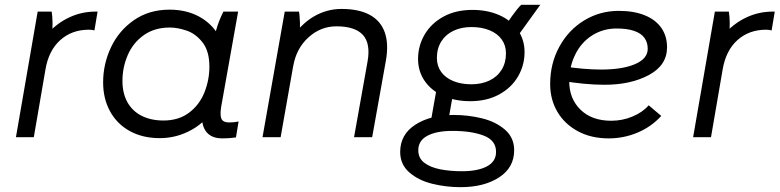

<svg xmlns="http://www.w3.org/2000/svg" viewBox="-20 -568 3228 795"><path d="M136 -520H194Q197 -501 197.5 -474.5Q198 -448 195 -427L181 -433Q219 -474 269 -497Q319 -520 376 -520H384L371 -442Q361 -445 348 -445Q277 -445 229 -401.5Q181 -358 168 -279L120 0H46Z M819 -115 843 -113 870 -423Q871 -428 875 -443Q885 -480 905 -520H966L896 -127Q890 -91 897 -76Q904 -61 928 -61Q951 -61 968 -65L957 1Q930 5 901 5Q852 5 831 -26.5Q810 -58 819 -115ZM916 -301Q916 -204 876.5 -135Q837 -66 774.5 -31Q712 4 642 4Q571 4 518 -25Q465 -54 436 -106.5Q407 -159 407 -227Q407 -303 439.5 -372Q472 -441 534.5 -484.5Q597 -528 682 -528Q752 -528 805 -499Q858 -470 887 -418Q916 -366 916 -301ZM487 -233Q487 -182 507.5 -145Q528 -108 566.5 -88.5Q605 -69 657 -69Q720 -69 763 -101.5Q806 -134 826.5 -185.5Q847 -237 847 -292Q847 -356 819 -392Q791 -428 753.5 -441Q716 -454 683 -454Q620 -454 575.5 -422.5Q531 -391 509 -340Q487 -289 487 -233Z M1159 -520H1218Q1220 -510 1220.5 -499Q1221 -488 1222 -475Q1222 -458 1222 -441L1210 -385L1142 0H1067ZM1394 -531Q1466 -531 1511 -506.5Q1556 -482 1573 -434.5Q1590 -387 1578 -318L1521 0H1446L1502 -314Q1515 -388 1482.5 -423.5Q1450 -459 1373 -459Q1308 -459 1257.5 -413.5Q1207 -368 1194 -294L1179 -399Q1225 -468 1279 -499.5Q1333 -531 1394 -531Z M1711 -324Q1711 -378 1738 -424.5Q1765 -471 1816 -499Q1867 -527 1936 -527Q1998 -527 2047 -505.5Q2096 -484 2124 -444Q2152 -404 2152 -352Q2152 -298 2125 -251.5Q2098 -205 2047 -177Q1996 -149 1927 -149Q1865 -149 1816 -170.5Q1767 -192 1739 -232Q1711 -272 1711 -324ZM1637 61Q1637 -11 1699.5 -51.5Q1762 -92 1859 -92Q1919 -92 1976 -78Q2033 -64 2071 -31Q2109 2 2109 54Q2109 126 2046.5 166.5Q1984 207 1887 207Q1827 207 1770 193Q1713 179 1675 146Q1637 113 1637 61ZM2034 61Q2034 13 1983 -6.5Q1932 -26 1853 -26Q1788 -26 1750 -6Q1712 14 1712 54Q1712 87 1737 106Q1762 125 1802.5 133Q1843 141 1893 141Q1958 141 1996 121Q2034 101 2034 61ZM1790 -213 1854 -169 1835 -61 1761 -49ZM2075 -347Q2075 -380 2057.5 -404.5Q2040 -429 2007.5 -442.5Q1975 -456 1932 -456Q1890 -456 1857.5 -440.5Q1825 -425 1807 -396Q1789 -367 1789 -328Q1789 -295 1806.5 -270.5Q1824 -246 1856.5 -232.5Q1889 -219 1932 -219Q1974 -219 2006.5 -234.5Q2039 -250 2057 -279Q2075 -308 2075 -347ZM2138 -548H2217L2111 -401L2064 -447Q2076 -468 2100 -501.5Q2124 -535 2138 -548Z M2258 -220Q2258 -305 2296 -374.5Q2334 -444 2399 -483.5Q2464 -523 2542 -523Q2604 -523 2649 -505Q2694 -487 2718 -453Q2742 -419 2742 -372Q2742 -298 2667 -257.5Q2592 -217 2483 -217Q2400 -217 2297 -235L2308 -294Q2397 -280 2469 -280Q2557 -280 2609.5 -302.5Q2662 -325 2662 -366Q2662 -392 2648.5 -411Q2635 -430 2606 -440Q2577 -450 2533 -450Q2477 -450 2432 -421.5Q2387 -393 2362 -342.5Q2337 -292 2337 -231Q2337 -159 2384 -113.5Q2431 -68 2511 -68Q2557 -68 2599 -85.5Q2641 -103 2666 -132L2718 -88Q2677 -43 2620 -19Q2563 5 2500 5Q2428 5 2373 -24.5Q2318 -54 2288 -105Q2258 -156 2258 -220Z M2940 -520H2998Q3001 -501 3001.5 -474.5Q3002 -448 2999 -427L2985 -433Q3023 -474 3073 -497Q3123 -520 3180 -520H3188L3175 -442Q3165 -445 3152 -445Q3081 -445 3033 -401.5Q2985 -358 2972 -279L2924 0H2850Z"/></svg>

Font: Fixel Italic Variable 20240409 Display Thin
Style: Italic
Weight: 100
Italic angle: -10°
Designer: AlfaBravo + MacPaw
Foundry: Kyrylo Tkachov, Marchela Mozhyna, Serhii Makarenko, Maria Weinstein, Zakhar Kryvoshyya
Version: Version 1.211;Glyphs 3.2 (3225)